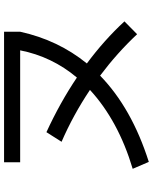

<svg xmlns="http://www.w3.org/2000/svg" viewBox="80 -836 777 978"><g transform="rotate(-90 469.0 -346.5)"><path d="M500.5 -277.3Q372.6 -362.8 236.3 -421.9L285.2 -499Q435.1 -430.2 563.5 -343.8Q670.4 -471.2 702.1 -632.8H131.8V-714.8H796.9V-632.8Q754.4 -439.5 635.3 -293Q753.9 -205.1 849.6 -101.6L784.2 -37.1Q689 -138.7 573.2 -225.6Q407.7 -64.5 133.8 22.5L98.6 -59.6Q221.2 -96.2 322.3 -151.1Q423.3 -206.1 500.5 -277.3Z"/></g></svg>

Font: Pretendard Medium
Style: Regular
Weight: 500
Designer: Base glyphs from Inter by Rasmus Andersson; Hangeul glyphs from Noto Sans CJK(Source Han Sans) by Jang Soo-young and Kan
Foundry: Kil Hyung-jin
Version: Version 1.309